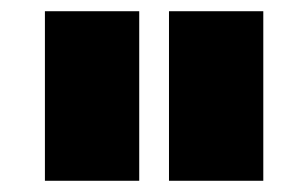

<svg xmlns="http://www.w3.org/2000/svg" viewBox="-20 -721 548 342"><path d="M60 -701H228V-399H60ZM281 -701H449V-399H281Z"/></svg>

Font: Argentum Sans Black
Style: Regular
Weight: 900
Designer: Julieta Ulanovsky (Modified by Cristiano Sobral)
Foundry: Julieta Ulanovsky
Version: Version 1.000; ttfautohint (v1.5.65-e2d9)